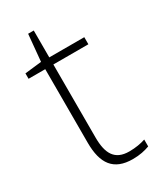

<svg xmlns="http://www.w3.org/2000/svg" viewBox="-173 -724 673 798"><g transform="rotate(-30 164.0 -324.5)"><path d="M223 -25C154 -25 130 -68 130 -146V-496H298V-530H130V-659H103L91 -531L11 -522V-496H91V-143C91 -43 128 10 220 10C254 10 279 4 301 -4V-37C280 -30 254 -25 223 -25Z"/></g></svg>

Font: Noto Sans Sinhala UI ExtraLight
Style: Regular
Weight: 200
Designer: Jelle Bosma - Monotype Design Team
Foundry: Monotype Imaging Inc.
Version: Version 2.006